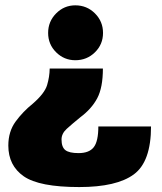

<svg xmlns="http://www.w3.org/2000/svg" viewBox="-20 -714 622 738"><path d="M375.5 -450.5Q375.5 -377.5 353.8 -336.5Q332 -295.5 289 -263.5Q256.5 -237 236.5 -218.8Q216.5 -200.5 216.5 -178Q216.5 -148.5 231.2 -137Q246 -125.5 282 -125.5Q322.5 -125.5 340.2 -148Q358 -170.5 358 -228H560.5Q560.5 -92.5 494.5 -43.8Q428.5 5 284.5 5Q131 5 71.5 -36.2Q12 -77.5 12 -154.5Q12 -208.5 40 -246.8Q68 -285 106 -315.5Q151.5 -355 161 -386.8Q170.5 -418.5 171 -450.5ZM269.5 -693.5Q314 -693.5 345 -662.5Q376 -631.5 376 -587.5Q376 -543.5 345 -513Q314 -482.5 269.5 -482.5Q226.5 -482.5 195.8 -513Q165 -543.5 165 -587.5Q165 -631.5 195.8 -662.5Q226.5 -693.5 269.5 -693.5Z"/></svg>

Font: Anybody Black
Style: Regular
Weight: 900
Designer: Tyler Finck
Foundry: Etcetera Type Company
Version: Version 1.010; ttfautohint (v1.8.3) -l 8 -r 50 -G 200 -x 14 